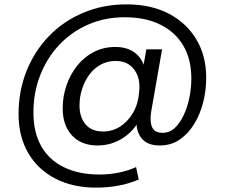

<svg xmlns="http://www.w3.org/2000/svg" viewBox="-20 -660 1037 879"><path d="M421 199Q314 199 234 158Q154 117 109.5 41Q65 -35 65 -138Q65 -244 101.5 -335Q138 -426 204 -494.5Q270 -563 361 -601.5Q452 -640 560 -640Q671 -640 752.5 -597.5Q834 -555 879 -479.5Q924 -404 924 -304Q924 -246 910 -191Q896 -136 868.5 -91.5Q841 -47 802 -20.5Q763 6 711 6Q651 6 625 -31Q599 -68 606 -126L609 -160L627 -130Q601 -67 546.5 -30.5Q492 6 427 6Q352 6 309.5 -40Q267 -86 267 -164Q267 -219 284.5 -269.5Q302 -320 333.5 -359.5Q365 -399 409.5 -422Q454 -445 508 -445Q569 -445 605.5 -412Q642 -379 648 -317L627 -304L650 -434H722L672 -148Q665 -105 676 -78.5Q687 -52 724 -52Q757 -52 781 -75Q805 -98 822 -135Q839 -172 847.5 -215.5Q856 -259 856 -300Q856 -388 819.5 -450.5Q783 -513 714.5 -547Q646 -581 551 -581Q460 -581 383.5 -547.5Q307 -514 251 -454.5Q195 -395 164 -315.5Q133 -236 133 -145Q133 -54 169 9.5Q205 73 273.5 106Q342 139 436 139Q480 139 522.5 130.5Q565 122 603 105L615 162Q571 181 521.5 190Q472 199 421 199ZM453 -58Q495 -58 530.5 -81Q566 -104 589.5 -144.5Q613 -185 617 -238Q622 -278 611 -310Q600 -342 574.5 -361.5Q549 -381 509 -381Q471 -381 440 -363.5Q409 -346 388 -317Q367 -288 355.5 -251.5Q344 -215 344 -177Q344 -124 371.5 -91Q399 -58 453 -58Z"/></svg>

Font: DM Sans 20pt
Style: Italic
Weight: 400
Italic angle: -10°
Version: Version 4.004;gftools[0.9.30]